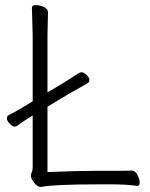

<svg xmlns="http://www.w3.org/2000/svg" viewBox="-20 -725 587 752"><path d="M166 -51Q281 -56 358 -56H458Q482 -56 495 -57H496Q509 -57 518 -40.5Q527 -24 527 -10.5Q527 3 518 3H516Q477 -3 413 -3H372Q192 -3 142 7H139Q126 7 113.5 -10Q101 -27 101 -35.5Q101 -44 104.5 -51Q108 -58 108 -70V-273Q59 -242 51.5 -235.5Q44 -229 36.5 -229Q29 -229 18 -240.5Q7 -252 7 -261Q7 -270 14 -274Q40 -287 85 -314L108 -328V-589L105 -695Q105 -705 120.5 -705Q136 -705 152 -697.5Q168 -690 168 -677L166 -588V-363L228 -400Q240 -408 255.5 -417.5Q271 -427 282 -434.5Q293 -442 300.5 -442Q308 -442 319 -431.5Q330 -421 330 -412Q330 -403 323 -399Q303 -387 284.5 -377Q266 -367 252 -359L166 -307Z"/></svg>

Font: ToneOZ-Pinyin-WenKai-Light
Style: Light
Weight: 300
Designer: Fontworks Inc.
Foundry: ToneOZ
Version: Version 0.240331